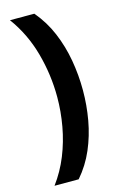

<svg xmlns="http://www.w3.org/2000/svg" viewBox="-133 -779 602 990"><g transform="rotate(-15 168.0 -284.0)"><path d="M298 -280Q298 -200 284 -121.5Q270 -43 239.5 28Q209 99 158 158H29Q75 96 104 24Q133 -48 147 -126Q161 -204 161 -281Q161 -400 129 -516Q97 -632 28 -726H158Q209 -666 239.5 -593.5Q270 -521 284 -441.5Q298 -362 298 -280Z"/></g></svg>

Font: Noto Sans Cherokee
Style: Regular
Weight: 400
Designer: Monotype Design Team
Foundry: Monotype Imaging Inc.
Version: Version 2.001